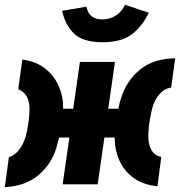

<svg xmlns="http://www.w3.org/2000/svg" viewBox="-26 -768 750 800"><path d="M-6 12 11 -113Q34 -121 49.5 -139Q65 -157 75 -182Q81 -196 86 -220Q91 -244 94 -269.5Q97 -295 97 -315Q97 -345 85 -366.5Q73 -388 50 -396L67 -520Q125 -512 162.5 -482Q200 -452 218.5 -410Q237 -368 237 -323Q237 -319 237 -315H279L307 -510H453L425 -315H467Q472 -340 479 -361Q501 -431 557 -477.5Q613 -524 704 -525L687 -403Q660 -399 642 -379.5Q624 -360 613 -332Q606 -312 599 -272.5Q592 -233 592 -199Q592 -165 605.5 -142Q619 -119 646 -114L630 8Q569 2 529.5 -27.5Q490 -57 471 -100.5Q452 -144 452 -190Q452 -193 452 -195H409L381 0H235L263 -195H220Q215 -173 209 -153Q189 -85 135 -39Q81 7 -6 12ZM402 -592Q319 -592 282 -628.5Q245 -665 233 -723L334 -740Q340 -712 357 -699.5Q374 -687 400 -687Q432 -687 457 -703.5Q482 -720 495 -748L594 -715Q566 -657 522.5 -624.5Q479 -592 402 -592Z"/></svg>

Font: Finlandica
Style: Bold Italic
Weight: 700
Italic angle: -8°
Designer: Niklas Ekholm, Juho Hiilivirta, Jaakko Suomalainen
Foundry: Helsinki Type Studio
Version: Version 1.064; ttfautohint (v1.8.4.7-5d5b)